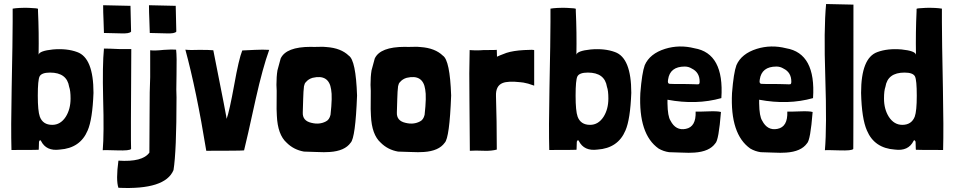

<svg xmlns="http://www.w3.org/2000/svg" viewBox="-20 -747 4747 955"><path d="M169 -692Q174 -586 172 -475Q176 -494 243 -501Q313 -507 364 -488Q445 -459 445 -285Q440 -153 416 -98Q379 -10 277 -3Q210 6 184 -46Q179 -55 174 -42L173 -9Q173 -3 172 -2Q164 -1 37 -1Q34 -109 38 -308Q43 -555 43 -638V-704Q72 -709 122 -708Q169 -706 169 -703ZM229 -386Q187 -386 177 -367Q168 -349 168 -271Q168 -195 178 -167Q193 -126 240 -126Q281 -126 307 -166Q331 -204 331 -257Q331 -296 324 -315Q313 -386 229 -386Z M633 -503V-500Q630 -39 632 -6Q625 3 564 1Q496 -1 491 0Q498 -81 493 -257Q489 -424 497 -505V-506Q492 -505 525 -505Q575 -502 616 -503ZM629 -718 632 -590Q625 -579 580 -581L497 -583Q497 -597 495 -644Q493 -687 493 -721Z M727 -497Q749 -494 795 -499Q839 -502 856 -500Q860 -465 858 -376Q856 -284 858 -263Q858 7 843 99Q802 198 569 187Q556 149 569 52Q689 60 723 12Q724 -35 724 -178Q724 -305 727 -363ZM854 -718 857 -590Q850 -579 806 -581L725 -583Q725 -597 723 -644Q721 -687 721 -721Z M1107 -155Q1121 -193 1145 -325Q1168 -454 1185 -496Q1199 -496 1248 -499Q1287 -501 1319 -499Q1287 -411 1252 -255Q1206 -45 1194 1Q1181 3 1006 3Q957 -298 902 -500Q926 -497 973 -499Q1020 -499 1041 -497Q1112 -141 1107 -155Z M1376 -456Q1403 -514 1526 -514Q1539 -513 1565 -514Q1590 -515 1604 -513Q1676 -508 1715 -470Q1750 -447 1756 -272Q1748 -61 1724 -37Q1695 4 1620 9Q1595 11 1554 9L1492 7Q1441 -2 1406 -37Q1361 -77 1357 -172Q1355 -197 1356 -252Q1357 -302 1355 -325Q1355 -366 1360 -397ZM1492 -318Q1489 -294 1488 -255Q1487 -205 1486 -188Q1484 -146 1529 -136Q1569 -126 1601 -143Q1618 -151 1624 -176Q1634 -266 1627 -302Q1616 -379 1535 -360Q1514 -354 1501 -338Q1495 -333 1492 -318Z M1844 -456Q1871 -514 1994 -514Q2007 -513 2033 -514Q2058 -515 2072 -513Q2144 -508 2183 -470Q2218 -447 2224 -272Q2216 -61 2192 -37Q2163 4 2088 9Q2063 11 2022 9L1960 7Q1909 -2 1874 -37Q1829 -77 1825 -172Q1823 -197 1824 -252Q1825 -302 1823 -325Q1823 -366 1828 -397ZM1960 -318Q1957 -294 1956 -255Q1955 -205 1954 -188Q1952 -146 1997 -136Q2037 -126 2069 -143Q2086 -151 2092 -176Q2102 -266 2095 -302Q2084 -379 2003 -360Q1982 -354 1969 -338Q1963 -333 1960 -318Z M2452 -465Q2459 -469 2499 -484Q2533 -495 2587 -498Q2637 -501 2637 -497V-321L2607 -331Q2579 -338 2569 -338Q2507 -345 2480 -334Q2445 -320 2447 -269Q2451 -146 2451 -7V-3Q2425 4 2391 3Q2341 1 2317 3L2315 -243Q2313 -394 2316 -498Q2351 -495 2386 -498Q2451 -498 2451 -499Z M2844 -692Q2849 -586 2847 -475Q2851 -494 2918 -501Q2988 -507 3039 -488Q3120 -459 3120 -285Q3115 -153 3091 -98Q3054 -10 2952 -3Q2885 6 2859 -46Q2854 -55 2849 -42L2848 -9Q2848 -3 2847 -2Q2839 -1 2712 -1Q2709 -109 2713 -308Q2718 -555 2718 -638V-704Q2747 -709 2797 -708Q2844 -706 2844 -703ZM2904 -386Q2862 -386 2852 -367Q2843 -349 2843 -271Q2843 -195 2853 -167Q2868 -126 2915 -126Q2956 -126 2982 -166Q3006 -204 3006 -257Q3006 -296 2999 -315Q2988 -386 2904 -386Z M3300 -233Q3301 -168 3315 -147Q3341 -96 3391 -106Q3443 -116 3440 -192Q3449 -191 3502 -193Q3549 -195 3566 -190Q3555 -49 3538 -34Q3509 7 3434 12Q3409 14 3369 12L3308 10Q3280 6 3256 -8Q3155 -79 3165 -284Q3173 -385 3187 -423Q3212 -480 3288 -504Q3359 -526 3434 -507Q3583 -482 3568 -259Q3444 -224 3300 -251ZM3386 -416Q3312 -416 3303 -351Q3299 -331 3311 -330Q3313 -329 3397 -329Q3416 -329 3435 -328Q3451 -327 3454 -328Q3460 -328 3460 -341Q3460 -387 3421 -406Q3405 -416 3386 -416Z M3756 -233Q3757 -168 3771 -147Q3797 -96 3847 -106Q3899 -116 3896 -192Q3905 -191 3958 -193Q4005 -195 4022 -190Q4011 -49 3994 -34Q3965 7 3890 12Q3865 14 3825 12L3764 10Q3736 6 3712 -8Q3611 -79 3621 -284Q3629 -385 3643 -423Q3668 -480 3744 -504Q3815 -526 3890 -507Q4039 -482 4024 -259Q3900 -224 3756 -251ZM3842 -416Q3768 -416 3759 -351Q3755 -331 3767 -330Q3769 -329 3853 -329Q3872 -329 3891 -328Q3907 -327 3910 -328Q3916 -328 3916 -341Q3916 -387 3877 -406Q3861 -416 3842 -416Z M4225 -724Q4225 14 4224 -6Q4217 3 4156 1Q4089 -1 4083 0Q4093 -115 4085 -363Q4077 -601 4089 -727Z M4539 -703Q4539 -706 4586 -708Q4636 -709 4665 -704V-638Q4665 -554 4670 -308Q4674 -109 4671 -1Q4544 -1 4536 -2Q4535 -3 4535 -9L4534 -42Q4528 -55 4524 -46Q4498 6 4431 -3Q4329 -10 4292 -98Q4266 -157 4263 -285Q4263 -459 4344 -488Q4395 -507 4465 -501Q4532 -494 4536 -475Q4534 -586 4539 -692ZM4377 -257Q4377 -204 4401 -166Q4427 -126 4468 -126Q4514 -126 4530 -167Q4540 -195 4540 -271Q4540 -349 4531 -367Q4521 -386 4479 -386Q4395 -386 4384 -315Q4377 -296 4377 -257Z"/></svg>

Font: Londrina Solid
Style: Regular
Weight: 400
Designer: Marcelo Magalhaes
Foundry: Marcelo Magalh„es
Version: Version 1.001 2011